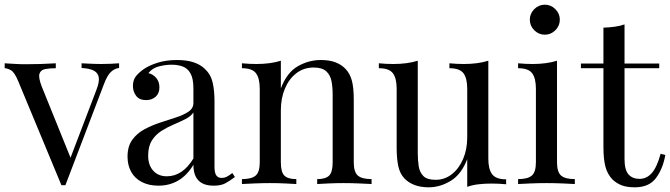

<svg xmlns="http://www.w3.org/2000/svg" viewBox="-22 -785 2858 819"><path d="M486 -515V-495Q467 -493 451 -478Q435 -463 421 -425L257 5Q253 5 249 5Q245 5 240 5L56 -438Q40 -477 24.5 -485.5Q9 -494 -2 -494V-515Q18 -514 39.5 -512.5Q61 -511 86 -511Q117 -511 151.5 -512Q186 -513 216 -515V-494Q191 -494 171.5 -490.5Q152 -487 146.5 -471Q141 -455 156 -416L281 -107L275 -102L389 -401Q402 -434 399.5 -453.5Q397 -473 379.5 -483Q362 -493 326 -495V-515Q344 -514 357 -513.5Q370 -513 382.5 -512.5Q395 -512 410 -512Q433 -512 451.5 -513Q470 -514 486 -515Z M654 7Q613 7 583 -8.5Q553 -24 537.5 -52Q522 -80 522 -117Q522 -161 542.5 -189Q563 -217 595 -234Q627 -251 662.5 -262.5Q698 -274 730 -284.5Q762 -295 782.5 -309Q803 -323 803 -346V-408Q803 -450 790.5 -472Q778 -494 757 -501.5Q736 -509 710 -509Q685 -509 656.5 -502Q628 -495 611 -473Q630 -469 644 -453Q658 -437 658 -412Q658 -387 642 -372.5Q626 -358 601 -358Q572 -358 558.5 -376.5Q545 -395 545 -418Q545 -444 558 -460Q571 -476 591 -490Q614 -506 650.5 -517.5Q687 -529 733 -529Q774 -529 803 -519.5Q832 -510 851 -492Q877 -468 885 -433.5Q893 -399 893 -351V-73Q893 -48 900.5 -37Q908 -26 924 -26Q935 -26 945 -31Q955 -36 969 -47L980 -30Q959 -14 940 -3.5Q921 7 889 7Q860 7 841 -3Q822 -13 812.5 -32.5Q803 -52 803 -82Q776 -37 738.5 -15Q701 7 654 7ZM690 -33Q723 -33 751.5 -52Q780 -71 803 -109V-305Q791 -288 768 -276.5Q745 -265 718 -253.5Q691 -242 666.5 -226.5Q642 -211 626 -186Q610 -161 610 -121Q610 -81 631.5 -57Q653 -33 690 -33Z M1346 -529Q1384 -529 1409.5 -519Q1435 -509 1452 -491Q1471 -471 1479 -441Q1487 -411 1487 -360V-93Q1487 -51 1504.5 -36Q1522 -21 1563 -21V0Q1546 -1 1511 -2.5Q1476 -4 1443 -4Q1410 -4 1378.5 -2.5Q1347 -1 1331 0V-21Q1367 -21 1382 -36Q1397 -51 1397 -93V-382Q1397 -413 1392 -439Q1387 -465 1369.5 -481Q1352 -497 1316 -497Q1274 -497 1242.5 -473Q1211 -449 1193.5 -407.5Q1176 -366 1176 -315V-93Q1176 -51 1191 -36Q1206 -21 1242 -21V0Q1226 -1 1194.5 -2.5Q1163 -4 1130 -4Q1097 -4 1062 -2.5Q1027 -1 1010 0V-21Q1051 -21 1068.5 -36Q1086 -51 1086 -93V-406Q1086 -451 1070 -472.5Q1054 -494 1010 -494V-515Q1042 -512 1072 -512Q1101 -512 1127.5 -515.5Q1154 -519 1176 -526V-408Q1202 -476 1248.5 -502.5Q1295 -529 1346 -529Z M2061 -526V-108Q2061 -63 2077.5 -41.5Q2094 -20 2137 -20V1Q2106 -2 2075 -2Q2046 -2 2019.5 1Q1993 4 1971 12V-106Q1946 -41 1900.5 -13.5Q1855 14 1807 14Q1772 14 1746 4Q1720 -6 1703 -24Q1684 -44 1677 -76Q1670 -108 1670 -155V-406Q1670 -451 1654 -472.5Q1638 -494 1594 -494V-515Q1626 -512 1656 -512Q1685 -512 1711.5 -515.5Q1738 -519 1760 -526V-133Q1760 -102 1764 -76Q1768 -50 1784 -34Q1800 -18 1836 -18Q1875 -18 1905.5 -42Q1936 -66 1953.5 -107Q1971 -148 1971 -199V-406Q1971 -451 1955 -472.5Q1939 -494 1895 -494V-515Q1927 -512 1957 -512Q1986 -512 2012.5 -515.5Q2039 -519 2061 -526Z M2302 -765Q2328 -765 2347 -746Q2366 -727 2366 -701Q2366 -675 2347 -656Q2328 -637 2302 -637Q2276 -637 2257 -656Q2238 -675 2238 -701Q2238 -727 2257 -746Q2276 -765 2302 -765ZM2354 -526V-93Q2354 -51 2371.5 -36Q2389 -21 2430 -21V0Q2413 -1 2378.5 -2.5Q2344 -4 2309 -4Q2275 -4 2240 -2.5Q2205 -1 2188 0V-21Q2229 -21 2246.5 -36Q2264 -51 2264 -93V-406Q2264 -451 2248 -472.5Q2232 -494 2188 -494V-515Q2220 -512 2250 -512Q2279 -512 2305.5 -515.5Q2332 -519 2354 -526Z M2642 -681V-514H2790V-494H2642V-107Q2642 -60 2659 -41Q2676 -22 2706 -22Q2736 -22 2758 -46.5Q2780 -71 2796 -129L2816 -124Q2806 -66 2776.5 -26Q2747 14 2686 14Q2652 14 2630 5.5Q2608 -3 2591 -19Q2569 -42 2560.5 -74Q2552 -106 2552 -159V-494H2456V-514H2552V-667Q2577 -668 2600 -671Q2623 -674 2642 -681Z"/></svg>

Font: Playfair Display
Style: Regular
Weight: 400
Designer: Claus Eggers Sørensen
Foundry: Claus Eggers Sørensen
Version: Version 1.203